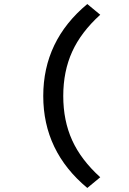

<svg xmlns="http://www.w3.org/2000/svg" viewBox="-20 -753 640 950"><path d="M412 177Q194 -4 194 -278Q194 -552 412 -733L476 -680Q381 -594 337 -497Q293 -400 293 -278Q293 -156 337 -59Q381 38 476 124Z"/></svg>

Font: TypoPRO Source Code Pro
Style: Regular
Weight: 600
Monospace: yes
Designer: Paul D. Hunt, Teo Tuominen
Foundry: Adobe Systems Incorporated
Version: Version 2.010;PS 1.0;hotconv 1.0.84;makeotf.lib2.5.63406